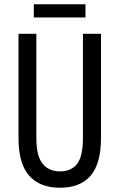

<svg xmlns="http://www.w3.org/2000/svg" viewBox="-20 -873 562 903"><path d="M455 -224Q455 -103 406 -46.5Q357 10 262 10Q167 10 117 -47Q67 -104 67 -223V-714H151V-222Q151 -140 180 -103.5Q209 -67 262 -67Q316 -67 343 -103Q370 -139 370 -223V-714H455ZM382 -853V-791H139V-853Z"/></svg>

Font: Noto Sans Bengali ExtraCondensed
Style: Regular
Weight: 400
Width: 2
Designer: Jelle Bosma - Monotype Design Team
Foundry: Monotype Imaging Inc.
Version: Version 2.003; ttfautohint (v1.8.4.7-5d5b)